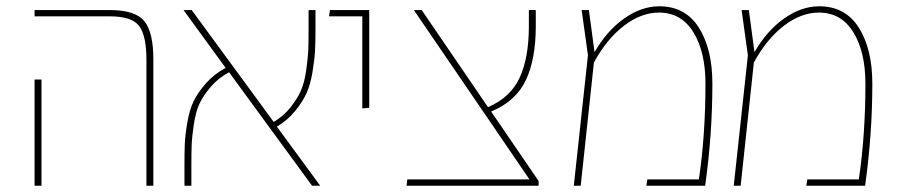

<svg xmlns="http://www.w3.org/2000/svg" viewBox="-20 -591 2865 611"><path d="M446 0V-400Q446 -477 423 -508Q400 -539 329 -539H90V-559H329Q411 -559 439.5 -523.5Q468 -488 468 -402V0ZM90 0V-338H112V0Z M999 0H973L709 -361Q675 -343 651 -315Q627 -287 615 -261.5Q603 -236 597 -196Q591 -156 590 -131.5Q589 -107 589 -64V0H567V-60Q567 -105 568 -132Q569 -159 576 -200.5Q583 -242 596.5 -269.5Q610 -297 635.5 -326Q661 -355 698 -375L564 -559H590L851 -203Q883 -222 905 -250Q927 -278 938 -303.5Q949 -329 954.5 -368Q960 -407 961 -431Q962 -455 962 -497V-559H984V-500Q984 -457 982.5 -429.5Q981 -402 974.5 -362Q968 -322 955.5 -294.5Q943 -267 919 -237.5Q895 -208 861 -188Z M1133 -246V-539H1027L1030 -559H1155V-248Z M1543 -236 1694 -15V0H1274L1276 -20H1665L1297 -559H1322L1533 -250Q1605 -281 1634 -344.5Q1663 -408 1663 -507V-559H1685V-507Q1685 -403 1653.5 -336Q1622 -269 1543 -236Z M2078 -571Q2161 -571 2204 -503Q2247 -435 2247 -325Q2247 -163 2224 0H2037L2040 -20H2204Q2225 -161 2225 -325Q2225 -426 2186.5 -488.5Q2148 -551 2077 -551Q2020 -551 1965 -508.5Q1910 -466 1870 -392L1828 0H1806L1851 -415L1831 -559H1854L1872 -425Q1911 -493 1966 -532Q2021 -571 2078 -571Z M2587 -571Q2670 -571 2713 -503Q2756 -435 2756 -325Q2756 -163 2733 0H2546L2549 -20H2713Q2734 -161 2734 -325Q2734 -426 2695.5 -488.5Q2657 -551 2586 -551Q2529 -551 2474 -508.5Q2419 -466 2379 -392L2337 0H2315L2360 -415L2340 -559H2363L2381 -425Q2420 -493 2475 -532Q2530 -571 2587 -571Z"/></svg>

Font: FiraGO Thin
Style: Regular
Weight: 100
Designer: bBox Type
Foundry: bBox Type GmbH
Version: Version 1.001;PS 001.001;hotconv 1.0.88;makeotf.lib2.5.64775